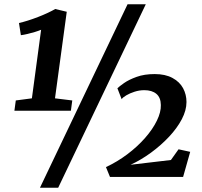

<svg xmlns="http://www.w3.org/2000/svg" viewBox="-20 -835 952 906"><path d="M54.5 -361 130.5 -371 174 -694.5Q162 -689.5 144.8 -684.2Q127.5 -679 109.8 -674.8Q92 -670.5 78.5 -669L69.5 -726.5Q88 -730.5 111.8 -738Q135.5 -745.5 160 -755Q184.5 -764.5 205.8 -774.5Q227 -784.5 240.5 -792.5L295 -779.5L239.5 -371L321 -361L314.5 -312.5H48ZM582 -815H668L254.5 51H168.5ZM499 0 480 -46.5Q533.5 -71.5 581 -107.2Q628.5 -143 664.5 -184Q700.5 -225 720.2 -265.5Q740 -306 739 -339.5Q738.5 -375 717.8 -392.2Q697 -409.5 661 -409.5Q637.5 -409.5 615 -402.2Q592.5 -395 576 -385.2Q559.5 -375.5 554 -367L534 -418.5Q542.5 -427 565.2 -443Q588 -459 624.5 -472.2Q661 -485.5 710 -485.5Q760 -485.5 793.8 -467.2Q827.5 -449 843.8 -419Q860 -389 860 -353.5Q860 -314.5 837.8 -272.2Q815.5 -230 777.8 -189.8Q740 -149.5 693 -115Q646 -80.5 596 -57.5L786.5 -80L822.5 -130.5L877.5 -118.5L844 0Z"/></svg>

Font: Merriweather 24pt Black
Style: Italic
Weight: 900
Italic angle: -7.8°
Designer: Eben Sorkin
Foundry: Eben Sorkin
Version: Version 2.101